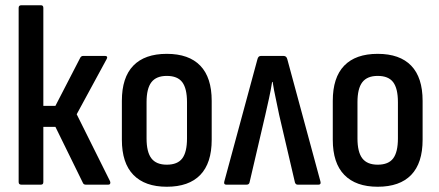

<svg xmlns="http://www.w3.org/2000/svg" viewBox="-20 -703 1672 731"><path d="M399 -13Q401 -8 399.5 -4Q398 0 392 0H306Q298 0 295 -8L191 -220H145V-10Q145 0 136 0H61Q51 0 51 -10V-673Q51 -683 61 -683H136Q145 -683 145 -673V-300H191L286 -484Q290 -490 296 -490H381Q386 -490 387.5 -486.5Q389 -483 386 -478L272 -268Z M615 8Q532 8 488 -37Q444 -82 444 -171V-319Q444 -408 487.5 -453Q531 -498 615 -498Q699 -498 742.5 -453Q786 -408 786 -319V-171Q786 -82 742.5 -37Q699 8 615 8ZM615 -76Q656 -76 674 -100Q692 -124 692 -176V-314Q692 -366 674 -390Q656 -414 615 -414Q575 -414 556.5 -390Q538 -366 538 -314V-176Q538 -124 556.5 -100Q575 -76 615 -76Z M841 0Q831 0 834 -12L960 -477Q963 -490 973 -490H1060Q1071 -490 1074 -477L1200 -12Q1203 0 1193 0H1113Q1106 0 1103 -8L1043 -265Q1037 -296 1030 -327.5Q1023 -359 1018 -391H1016Q1011 -359 1004 -327.5Q997 -296 990 -265L930 -8Q928 0 919 0Z M1418 8Q1335 8 1291 -37Q1247 -82 1247 -171V-319Q1247 -408 1290.5 -453Q1334 -498 1418 -498Q1502 -498 1545.5 -453Q1589 -408 1589 -319V-171Q1589 -82 1545.5 -37Q1502 8 1418 8ZM1418 -76Q1459 -76 1477 -100Q1495 -124 1495 -176V-314Q1495 -366 1477 -390Q1459 -414 1418 -414Q1378 -414 1359.5 -390Q1341 -366 1341 -314V-176Q1341 -124 1359.5 -100Q1378 -76 1418 -76Z"/></svg>

Font: Sofia Sans Condensed SemiBold
Style: Regular
Weight: 600
Designer: Botio Nikoltchev, Ani Petrova
Foundry: lettersoup
Version: Version 4.101